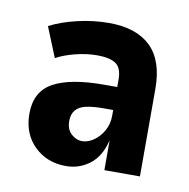

<svg xmlns="http://www.w3.org/2000/svg" viewBox="-50 -765 430 436"><g transform="rotate(10 165.0 -547.5)"><path d="M128 -379Q84 -379 55 -407.5Q26 -436 26 -482Q26 -533 65 -554.5Q104 -576 182 -576H217V-523H191Q166 -523 150 -519.5Q134 -516 126 -506.5Q118 -497 118 -481Q118 -462 129.5 -451.5Q141 -441 154 -441Q168 -441 181.5 -450.5Q195 -460 203.5 -475.5Q212 -491 212 -510V-593Q212 -620 198 -629.5Q184 -639 155 -639Q131 -639 105 -632.5Q79 -626 61 -616L33 -685Q60 -699 96.5 -707.5Q133 -716 169 -716Q232 -716 265 -684Q298 -652 298 -587V-385H216V-454Q207 -416 183 -397.5Q159 -379 128 -379Z"/></g></svg>

Font: Nunito Sans 7pt Condensed ExtraBold
Style: Regular
Weight: 800
Width: 3
Designer: Vernon Adams
Foundry: Vernon Adams
Version: Version 3.101;gftools[0.9.27]